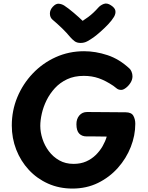

<svg xmlns="http://www.w3.org/2000/svg" viewBox="-20 -1078 862 1117"><path d="M733.8 -678.7Q739.8 -673.7 745.2 -661Q750.7 -648.3 750.7 -634.1Q750.7 -614.3 739.2 -596.3Q727.8 -578.3 712.4 -566.7Q697.1 -555 685.1 -555Q669.1 -555 658.6 -563.8Q648.1 -572.7 639.1 -578.9Q594.1 -609 554.3 -622.8Q514.6 -636.6 467.6 -636.6Q412.2 -636.6 370.6 -617Q328.9 -597.4 299.3 -565.1Q269.7 -532.8 250.8 -494.4Q232 -456.1 223.2 -417.1Q214.4 -378 214.4 -346Q214.4 -309 227 -270.1Q239.6 -231.1 264.2 -198.3Q288.9 -165.4 324.9 -145Q360.9 -124.6 407.8 -124.6Q449.3 -124.6 481.2 -138.7Q513 -152.8 537.1 -176.3Q561.1 -199.9 577 -227.8Q592.9 -255.7 601 -283.4Q582.8 -283.4 564.2 -283.9Q545.6 -284.4 525.3 -284.4Q505 -284.4 482.9 -284.4Q456.9 -284.4 440.8 -300.8Q424.8 -317.2 424.6 -354.9Q424.3 -386.1 441.5 -406.3Q458.7 -426.4 486.8 -426.4Q538.7 -426.4 598.8 -425.6Q659 -424.7 711.7 -424.7Q744.7 -424.4 755.9 -404.3Q767.1 -384.2 767.1 -358.1Q767.1 -289.7 740.8 -223Q714.6 -156.3 665.9 -101.5Q617.2 -46.7 550.2 -13.8Q483.1 19 401.6 19Q324.1 19 259.4 -10Q194.7 -39 147.5 -90Q100.3 -141 74.4 -207.5Q48.6 -274 48.6 -348Q48.6 -435 80.8 -512.5Q113 -590 170.5 -650.5Q228 -711 304.4 -745.5Q380.9 -780 469.1 -780Q536 -780 604.9 -757.3Q673.8 -734.7 733.8 -678.7ZM552.3 -1034.2Q564.6 -1048 583.8 -1055.2Q603.1 -1062.4 625.9 -1046.9Q648.6 -1032.2 651.3 -1015.5Q654.1 -998.8 643.3 -980.1Q630.4 -958.6 608.6 -935.8Q586.7 -913 564 -892.9Q541.3 -872.9 524.3 -860.6Q504.3 -846.6 487.1 -837.4Q469.9 -828.2 448.8 -828.2Q427.1 -828.2 413.6 -838.6Q400 -848.9 388.1 -862.6Q368.4 -886.8 343 -911.6Q317.6 -936.3 284.3 -964.7Q270.8 -977 270.3 -998.3Q269.8 -1019.6 286.8 -1038.3Q304.8 -1057.9 321.9 -1056.3Q339.1 -1054.8 353.7 -1045.7Q378.1 -1029.7 408.9 -1003.5Q439.7 -977.3 460.9 -956.7Q477.7 -967.4 493.2 -979Q508.8 -990.6 523.6 -1004.5Q538.3 -1018.4 552.3 -1034.2Z"/></svg>

Font: Playpen Sans
Style: Regular
Weight: 400
Designer: Laura Meseguer, Veronika Burian, José Scaglione, Kostas Bartsokas, Vera Evstafieva, Tom Grace, Yorlmar Campos
Foundry: TypeTogether
Version: Version 2.000